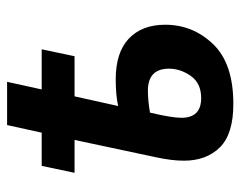

<svg xmlns="http://www.w3.org/2000/svg" viewBox="-90 -594 694 555"><g transform="rotate(-90 257.5 -317.0)"><path d="M463 -187Q463 -254 423 -292Q383 -330 305 -330Q260 -330 228 -323L256 -449H372L392 -544H276L298 -644H173L151 -544H55L35 -449H130L80 -214Q70 -168 70 -133Q70 -68 108.5 -29Q147 10 234 10Q351 10 407 -48.5Q463 -107 463 -187ZM194 -140Q194 -168 209 -231Q245 -237 272 -237Q336 -237 336 -176Q336 -143 315 -113Q294 -83 251 -83Q194 -83 194 -140Z"/></g></svg>

Font: Noto Sans UI SemiCondensed
Style: Bold Italic
Weight: 700
Width: 4
Designer: Monotype Design Team
Foundry: Monotype Imaging Inc.
Version: 1.001